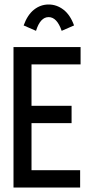

<svg xmlns="http://www.w3.org/2000/svg" viewBox="-20 -833 415 853"><path d="M40 0V-624H338V-547H120V-363H298V-286H120V-77H336V0ZM140 -696 85 -720Q102 -767 131 -790Q160 -813 196 -813Q232 -813 262 -790Q292 -767 309 -720L254 -696Q233 -757 196 -757Q159 -757 140 -696Z"/></svg>

Font: Inconsolata Condensed SemiBold
Style: Regular
Weight: 600
Width: 3
Monospace: yes
Designer: Raph Levien, Cyreal, Brenton Simpson
Foundry: Raph Levien, Cyreal, Google
Version: Version 3.100; ttfautohint (v1.8.4.7-5d5b)